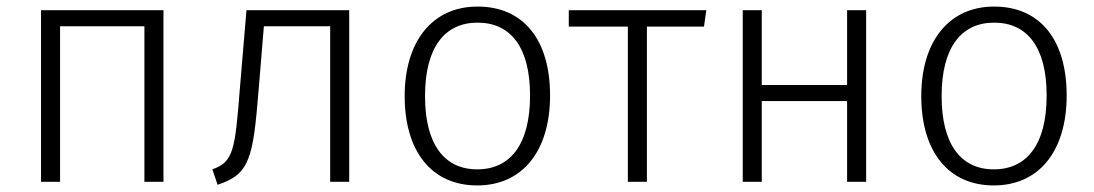

<svg xmlns="http://www.w3.org/2000/svg" viewBox="-20 -554 3334 585"><path d="M420 0H478V-523H105V0H163V-474H420Z M731 -523 711 -286C696 -94 691 -61 627 -38L643 9C741 -23 751 -71 768 -280L784 -474H986V0H1044V-523Z M1435 -534C1298 -534 1213 -429 1213 -261C1213 -93 1295 11 1434 11C1572 11 1656 -94 1656 -263C1656 -434 1574 -534 1435 -534ZM1435 -485C1536 -485 1595 -410 1595 -263C1595 -113 1534 -38 1434 -38C1334 -38 1275 -114 1275 -261C1275 -411 1336 -485 1435 -485Z M2132 -523H1713V-473H1893V0H1951V-473H2125Z M2561 0H2619V-523H2561V-295H2301V-523H2243V0H2301V-246H2561Z M3009 -534C2872 -534 2787 -429 2787 -261C2787 -93 2869 11 3008 11C3146 11 3230 -94 3230 -263C3230 -434 3148 -534 3009 -534ZM3009 -485C3110 -485 3169 -410 3169 -263C3169 -113 3108 -38 3008 -38C2908 -38 2849 -114 2849 -261C2849 -411 2910 -485 3009 -485Z"/></svg>

Font: FiraGO Light
Style: Regular
Weight: 300
Designer: bBox Type
Foundry: bBox Type GmbH
Version: Version 1.001;PS 001.001;hotconv 1.0.88;makeotf.lib2.5.64775